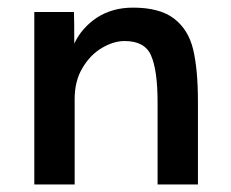

<svg xmlns="http://www.w3.org/2000/svg" viewBox="-20 -491 615 511"><path d="M71.3 -459Q97.7 -459 176.8 -459Q177.7 -438.5 177.7 -375Q197.3 -417 238.3 -444.3Q279.3 -470.7 334 -470.7Q405.3 -470.7 443.4 -441.4Q481.4 -412.1 494.1 -359.4Q506.8 -305.7 506.8 -220.7Q506.8 -147.5 506.8 0Q480.5 0 399.4 0Q399.4 -54.7 399.4 -217.8Q399.4 -304.7 381.8 -343.8Q365.2 -381.8 311.5 -381.8Q282.2 -381.8 251 -363.3Q219.7 -344.7 199.2 -309.6Q178.7 -275.4 178.7 -227.5Q178.7 -152.3 178.7 0Q152.3 0 71.3 0Q71.3 -115.2 71.3 -459Z"/></svg>

Font: Alata=Ham
Style: Regular
Weight: 400
Designer: Spyros Zevelakis, Eben Sorkin
Version: Version 1.004